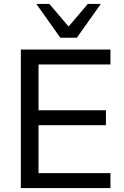

<svg xmlns="http://www.w3.org/2000/svg" viewBox="-20 -957 630 977"><path d="M86 0V-705H542V-629H176V-396H519V-320H176V-76H542V0ZM287 -765 165 -937H231L329 -822L427 -937H493L371 -765Z"/></svg>

Font: Mulish Medium
Style: Regular
Weight: 500
Designer: Vernon Adams
Foundry: Vernon Adams
Version: Version 3.603; ttfautohint (v1.8.3)